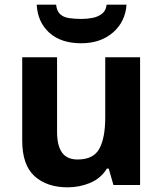

<svg xmlns="http://www.w3.org/2000/svg" viewBox="-20 -791 697 821"><path d="M579 -546V0H465L445 -70H437Q411 -28 365.5 -9Q320 10 269 10Q181 10 128 -37.5Q75 -85 75 -190V-546H224V-227Q224 -169 245 -139Q266 -109 312 -109Q380 -109 405 -155.5Q430 -202 430 -289V-546ZM521 -771Q516 -698 463 -652Q410 -606 327 -606Q241 -606 191 -651Q141 -696 137 -771H220Q223 -743 237.5 -730Q252 -717 276 -713.5Q300 -710 328 -710Q352 -710 375.5 -714.5Q399 -719 416 -732Q433 -745 436 -771Z"/></svg>

Font: Noto Naskh Arabic
Style: Regular
Weight: 400
Designer: Monotype Design Team, David Williams, Mohamad Dakak and Nizar Qandah
Foundry: Monotype Imaging Inc.
Version: Version 2.013